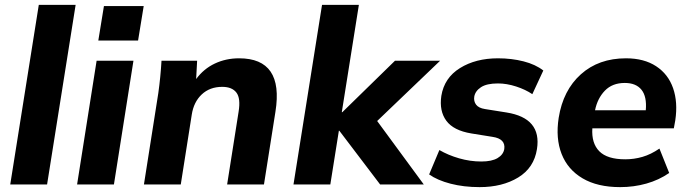

<svg xmlns="http://www.w3.org/2000/svg" viewBox="-20 -756 2820 787"><path d="M22 0 139 -736H290L173 0Z M383 -590 406 -731H569L546 -590ZM296 0 376 -507H527L447 0Z M570 0 629 -375Q638 -439 642 -507H788L784 -432Q815 -474 860.5 -495.5Q906 -517 960 -517Q1144 -517 1109 -298L1062 0H911L958 -298Q967 -353 949 -376.5Q931 -400 891 -400Q840 -400 807 -369Q774 -338 766 -286L721 0Z M1183 0 1300 -736H1451L1381 -296H1383L1599 -507H1784L1526 -260L1717 0H1538L1371 -220H1369L1334 0Z M1946 11Q1881 11 1827 -3Q1773 -17 1739 -41L1781 -141Q1817 -120 1862 -107Q1907 -94 1953 -94Q1996 -94 2019.5 -108Q2043 -122 2047 -145Q2053 -187 1999 -195L1912 -209Q1839 -221 1809.5 -261Q1780 -301 1789 -363Q1801 -437 1865.5 -477Q1930 -517 2021 -517Q2077 -517 2126 -504.5Q2175 -492 2207 -467L2162 -370Q2134 -389 2095.5 -401.5Q2057 -414 2021 -414Q1975 -414 1951.5 -398.5Q1928 -383 1924 -360Q1921 -341 1931.5 -327Q1942 -313 1968 -309L2056 -295Q2201 -272 2181 -145Q2169 -68 2104 -28.5Q2039 11 1946 11Z M2522 11Q2429 11 2368 -25Q2307 -61 2282 -125Q2257 -189 2270 -273Q2288 -386 2361 -451.5Q2434 -517 2546 -517Q2620 -517 2669.5 -484.5Q2719 -452 2739 -394.5Q2759 -337 2748 -263L2742 -230H2408Q2404 -169 2436.5 -136Q2469 -103 2543 -103Q2579 -103 2613.5 -113Q2648 -123 2683 -147L2723 -47Q2681 -18 2629.5 -3.5Q2578 11 2522 11ZM2541 -416Q2490 -416 2459.5 -384.5Q2429 -353 2419 -304H2627Q2632 -360 2609.5 -388Q2587 -416 2541 -416Z"/></svg>

Font: Mulish ExtraBold
Style: Italic
Weight: 800
Italic angle: -9°
Designer: Vernon Adams
Foundry: Vernon Adams
Version: Version 3.603; ttfautohint (v1.8.3)